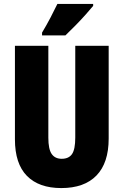

<svg xmlns="http://www.w3.org/2000/svg" viewBox="-20 -947 628 977"><path d="M533 -242Q533 -118 471 -54Q409 10 292 10Q178 10 117 -52Q56 -114 56 -238V-714H226V-246Q226 -188 243 -163.5Q260 -139 294 -139Q330 -139 346.5 -163Q363 -187 363 -247V-714H533ZM454 -917Q440 -900 416.5 -873.5Q393 -847 365.5 -819Q338 -791 313 -767H194V-781Q218 -821 237 -857.5Q256 -894 272 -927H454Z"/></svg>

Font: Noto Sans Sinhala ExtraCondensed Black
Style: Regular
Weight: 900
Width: 2
Designer: Jelle Bosma - Monotype Design Team
Foundry: Monotype Imaging Inc.
Version: Version 2.006; ttfautohint (v1.8.4.7-5d5b)